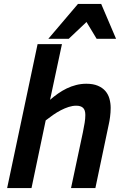

<svg xmlns="http://www.w3.org/2000/svg" viewBox="-20 -950 622 970"><path d="M338.9 0 398.9 -282.2Q404.3 -308.6 407.7 -329.6Q411.1 -350.6 411.1 -369.1Q411.1 -394.5 399.4 -405.3Q387.7 -416 365.2 -416Q346.7 -416 326.9 -409.7Q307.1 -403.3 287.4 -393.1Q267.6 -382.8 248.3 -369.4Q229 -356 210.9 -341.8L139.2 0H16.1L169.9 -727.1H293L232.9 -445.8Q252 -462.4 273.2 -477.3Q294.4 -492.2 317.1 -503.2Q339.8 -514.2 364.7 -520.5Q389.6 -526.9 416 -526.9Q450.7 -526.9 474.4 -516.8Q498 -506.8 512.5 -490Q526.9 -473.1 533 -450.9Q539.1 -428.7 539.1 -404.8Q539.1 -382.3 536.1 -359.9Q533.2 -337.4 529.8 -323.2L461.9 0ZM468.3 -753.9 417 -838.9 327.1 -753.9H224.1L374 -930.2H491.2L566.4 -753.9Z"/></svg>

Font: Clear Sans
Style: Bold Italic
Weight: 700
Italic angle: -12°
Foundry: Intel Corporation
Version: Version 1.00